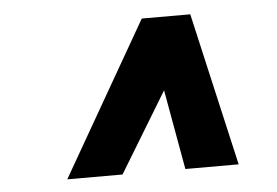

<svg xmlns="http://www.w3.org/2000/svg" viewBox="-37 -798 693 481"><g transform="rotate(-5 309.0 -557.5)"><path d="M114 -365 335 -750H457L545 -365H411L375 -566L253 -365Z"/></g></svg>

Font: Hermit
Style: Bold Italic
Weight: 700
Italic angle: -10°
Designer: Pablo Caro
Version: Version 2.000;PS 002.000;hotconv 1.0.88;makeotf.lib2.5.64775